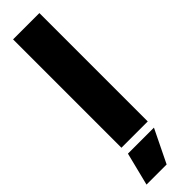

<svg xmlns="http://www.w3.org/2000/svg" viewBox="-308 -688 877 877"><g transform="rotate(-45 130.0 -250.0)"><path d="M7 200H137L215 40H47ZM45 -700V0H215V-700Z"/></g></svg>

Font: Unageo
Style: Black
Weight: 900
Designer: Richard Sepsi
Foundry: Richard Sepsi
Version: Version 2.000